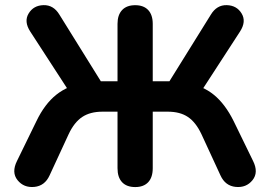

<svg xmlns="http://www.w3.org/2000/svg" viewBox="-20 -734 1072 762"><path d="M446.4 -66.4V-290.8H387Q338 -290.8 306.4 -269.8Q274.7 -248.9 252.4 -201.4L176.8 -37.9Q157.8 3.8 116.2 7.8Q74.6 11.8 49.7 -18.9Q24.8 -49.6 47.5 -95.3L124.6 -253.3Q157.4 -321.5 203.6 -358.2Q249.8 -394.9 315.8 -405.9L258.3 -365L100.1 -608.7Q74.2 -648.6 93.7 -680.6Q113.1 -712.6 152.8 -713.6Q192.4 -714.6 215.8 -675.9L391 -394.1L366.4 -411.5H446.4V-639.4Q446.4 -674.7 464.6 -694.1Q482.7 -713.4 516.8 -713.4Q549.9 -713.4 568.1 -694.2Q586.2 -674.9 586.2 -639.4V-411.5H667L641.6 -394.1L816.8 -675.9Q840.3 -714.6 879.9 -713.6Q919.5 -712.6 938.9 -680.6Q958.4 -648.6 932.5 -608.7L774.3 -365L716.8 -405.9Q782.8 -394.9 828.2 -358.2Q873.6 -321.5 907.3 -253.3L984.3 -95.3Q1007 -49.6 982.1 -18.9Q957.3 11.8 915.6 7.8Q874 3.8 855 -37.9L779.5 -201.4Q757.1 -248.9 725.8 -269.8Q694.6 -290.8 645.6 -290.8H586.2V-66.4Q586.2 -30.1 568.1 -10.8Q549.9 8.4 516.8 8.4Q482.7 8.4 464.6 -10.8Q446.4 -30.1 446.4 -66.4Z"/></svg>

Font: SN Pro Thin
Style: Regular
Weight: 200
Designer: Tobias Whetton
Foundry: Supernotes
Version: Version 1.003;Glyphs 3.3 (3324)